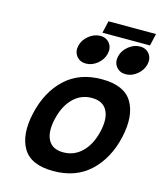

<svg xmlns="http://www.w3.org/2000/svg" viewBox="-128 -953 893 1069"><g transform="rotate(15 318.5 -418.5)"><path d="M277.5 -380.5Q233 -336 215 -258Q197 -180 221 -135.5Q245 -91 308 -91Q371 -91 416 -135.5Q461 -180 479 -258Q497 -336 472.5 -380.5Q448 -425 385 -425Q322 -425 277.5 -380.5ZM106 -53Q61 -130 90 -258Q119 -386 200.5 -463Q282 -540 412 -540Q542 -540 587.5 -463Q633 -386 604 -258Q575 -130 493 -53Q411 24 281 24Q151 24 106 -53ZM247.5 -626Q228 -651 236 -686Q244 -721 275 -746Q306 -771 341 -771Q376 -771 395 -746Q414 -721 406 -686Q398 -651 367.5 -626Q337 -601 302 -601Q267 -601 247.5 -626ZM476.5 -626Q457 -651 465 -686Q473 -721 504 -746Q535 -771 570 -771Q605 -771 624 -746Q643 -721 635 -686Q627 -651 596.5 -626Q566 -601 531 -601Q496 -601 476.5 -626ZM637 -861 621 -791H347L363 -861Z"/></g></svg>

Font: Miedinger
Style: Bold-Italic
Weight: 700
Italic angle: -13°
Version: Version 001.000